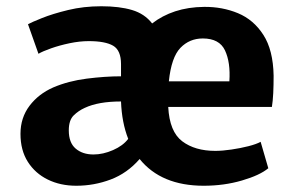

<svg xmlns="http://www.w3.org/2000/svg" viewBox="-20 -586 939 614"><path d="M45.5 -158Q45.5 -209.5 74.5 -247.8Q103.5 -286 150.5 -306.5Q198.5 -327 257.2 -334.5Q316 -342 367 -342V-381Q367 -425 341.8 -439.8Q316.5 -454.5 264 -454.5Q235 -454.5 202.8 -447.8Q170.5 -441 143.5 -431.5Q116.5 -422 103 -414L69.5 -508.5Q80 -514.5 114.2 -528.2Q148.5 -542 198 -554Q247.5 -566 304 -566Q362 -566 402.2 -554Q442.5 -542 466.5 -511Q498.5 -536 540.2 -549.8Q582 -563.5 633 -564Q691 -564.5 741 -543.8Q791 -523 822.2 -474.5Q853.5 -426 855 -344Q855 -314 853.8 -288.2Q852.5 -262.5 849.5 -244H518Q522 -165 562.8 -134.2Q603.5 -103.5 668.5 -103.5Q691.5 -103.5 720.2 -107.8Q749 -112 774.5 -118.5Q800 -125 813.5 -132.5L838 -48Q811 -25.5 753.8 -8.8Q696.5 8 631.5 8Q495.5 8 426.5 -77.5Q387 -32 334 -12Q281 8 224 8Q173 8 132.8 -11.8Q92.5 -31.5 69 -68.5Q45.5 -105.5 45.5 -158ZM628.5 -463Q586 -463 557 -433Q528 -403 520 -326H713.5Q717.5 -386.5 699.5 -424.8Q681.5 -463 628.5 -463ZM200 -169Q200 -129.5 222 -110.8Q244 -92 279 -92Q309.5 -92 341.5 -106Q373.5 -120 390 -142Q369.5 -194 367 -261.5Q294.5 -261.5 251 -241Q231 -232 215.5 -216.8Q200 -201.5 200 -169Z"/></svg>

Font: Merriweather Sans
Style: Bold
Weight: 700
Designer: Eben Sorkin
Foundry: Eben Sorkin
Version: Version 1.008; ttfautohint (v1.7.19-72a1) -l 8 -r 50 -G 200 